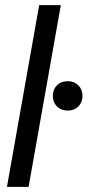

<svg xmlns="http://www.w3.org/2000/svg" viewBox="-20 -725 340 745"><path d="M7 0 132 -705H216L91 0ZM243 -296Q217 -296 201 -312Q185 -328 185 -353Q185 -378 201 -394Q217 -410 243 -410Q268 -410 284 -394Q300 -378 300 -353Q300 -328 284 -312Q268 -296 243 -296Z"/></svg>

Font: DM Sans 36pt
Style: Italic
Weight: 400
Italic angle: -10°
Designer: Colophon Foundry, Jonny Pinhorn
Foundry: Colophon Foundry
Version: Version 4.004;gftools[0.9.30]